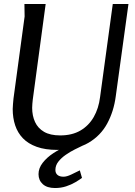

<svg xmlns="http://www.w3.org/2000/svg" viewBox="-20 -745 681 967"><path d="M210 -725 145 -243Q144 -232 143 -222.5Q142 -213 142 -202Q142 -162 156.5 -130.5Q171 -99 202 -81Q233 -63 283 -63Q343 -63 385 -87.5Q427 -112 452 -155.5Q477 -199 484 -256L548 -725H627L563 -260Q553 -184 520 -123Q487 -62 426 -26Q365 10 269 10Q208 10 165 -5.5Q122 -21 95.5 -48.5Q69 -76 56.5 -113.5Q44 -151 44 -196Q44 -208 45.5 -222Q47 -236 48 -249L104 -662L103 -725ZM395 -11Q380 -4 357 7.5Q334 19 311.5 34.5Q289 50 274 69Q259 88 259 111Q259 127 269.5 136Q280 145 300 145Q316 145 339 134Q362 123 382 113L393 151Q381 160 360 172.5Q339 185 313 193.5Q287 202 257 202Q217 202 195.5 182.5Q174 163 174 132Q174 102 195 75Q216 48 248 27Q280 6 314 -8.5Q348 -23 375 -29Z"/></svg>

Font: Rosario Medium
Style: Italic
Weight: 500
Italic angle: -8.05°
Version: Version 1.201